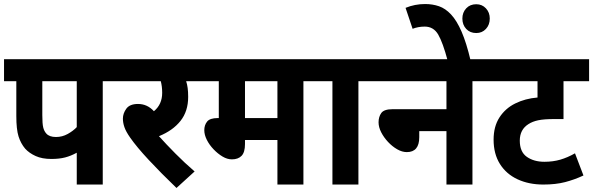

<svg xmlns="http://www.w3.org/2000/svg" viewBox="-20 -916 2944 953"><path d="M490 -513V0H361V-158Q332 -142 303 -134.5Q274 -127 235 -127Q189 -127 157 -141.5Q125 -156 105 -178Q83 -204 72 -239Q61 -274 61 -340V-513H0V-622H575V-513ZM361 -513H190V-345Q190 -302 194.5 -283.5Q199 -265 210 -253Q225 -236 258 -236Q289 -236 316 -251Q343 -266 361 -285Z M946 -65 856 17Q778 -58 718 -122.5Q658 -187 626 -233Q605 -263 597.5 -285Q590 -307 590 -327Q590 -353 607 -376.5Q624 -400 665 -400Q711 -400 744 -364Q785 -398 785 -455Q785 -487 778 -513H562V-622H979V-513H904Q909 -498 911.5 -479Q914 -460 914 -435Q914 -364 876 -316Q838 -268 769 -240Q804 -201 850.5 -154Q897 -107 946 -65Z M1486 -513V0H1357V-221H1196V-201Q1196 -160 1179 -142.5Q1162 -125 1131 -125Q1108 -125 1084.5 -139Q1061 -153 1040 -175Q1019 -197 1006.5 -222Q994 -247 994 -270Q994 -295 1008 -312.5Q1022 -330 1061 -330H1066V-513H965V-622H1572V-513ZM1357 -513H1196V-330H1357Z M1759 -513V0H1630V-513H1558V-622H1845V-513Z M1831 -622H2411V-513H2325V0H2196V-265H2061V-235Q2061 -161 1999 -161Q1976 -161 1951.5 -175Q1927 -189 1906 -211.5Q1885 -234 1872 -259.5Q1859 -285 1859 -309Q1859 -336 1872.5 -355Q1886 -374 1929 -374H2196V-513H1831Z M2202 -615Q2178 -705 2155 -744.5Q2132 -784 2088 -784Q2071 -784 2055.5 -781Q2040 -778 2028 -773L1993 -877Q2039 -896 2090 -896Q2127 -896 2159 -885Q2191 -874 2219 -844Q2247 -814 2271 -759Q2295 -704 2316 -615ZM2275 -824Q2275 -854 2294 -874.5Q2313 -895 2344 -895Q2373 -895 2392 -874.5Q2411 -854 2411 -824Q2411 -793 2392 -772.5Q2373 -752 2344 -752Q2313 -752 2294 -772.5Q2275 -793 2275 -824Z M2904 -513H2777V-325H2729Q2680 -325 2651.5 -319Q2623 -313 2603 -300Q2560 -273 2560 -218Q2560 -162 2595 -137.5Q2630 -113 2682 -113Q2725 -113 2761 -123.5Q2797 -134 2834 -155L2876 -45Q2831 -24 2784.5 -12Q2738 0 2677 0Q2605 0 2549 -26Q2493 -52 2461.5 -102Q2430 -152 2430 -223Q2430 -288 2459 -333Q2488 -378 2537.5 -402.5Q2587 -427 2648 -432V-513H2397V-622H2904Z"/></svg>

Font: Noto Sans SemiCondensed
Style: Bold
Weight: 700
Width: 4
Designer: Monotype Design Team
Foundry: Monotype Imaging Inc.
Version: Version 2.013; ttfautohint (v1.8.4.7-5d5b)